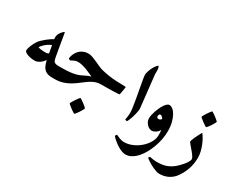

<svg xmlns="http://www.w3.org/2000/svg" viewBox="-120 -1130 2355 1924"><g transform="rotate(30 1057.5 -168.0)"><path d="M423.3 0H399.4Q369.6 0 348.1 -5.9Q326.7 -11.7 310.5 -25.9Q294.4 -40 283 -64.2Q271.5 -88.4 263.2 -125.5Q255.4 -114.7 244.4 -102.8Q233.4 -90.8 220.2 -81.3Q207 -71.8 191.4 -65.4Q175.8 -59.1 159.2 -59.1Q145.5 -59.1 124.8 -61.8Q104 -64.5 84.5 -70.6Q64.9 -76.7 50.8 -86.7Q36.6 -96.7 36.6 -111.3Q36.6 -119.1 40.8 -134Q44.9 -148.9 52 -166Q59.1 -183.1 68.1 -200.4Q77.1 -217.8 86.9 -231.9Q95.2 -244.1 113 -261.2Q130.9 -278.3 151.4 -295.2Q171.9 -312 191.9 -325.2Q211.9 -338.4 223.6 -343.8Q223.1 -349.6 222.7 -353.8Q222.2 -357.9 222.2 -363.3V-370.1Q222.2 -372.1 223.1 -376.5Q224.6 -390.6 231.4 -405Q238.3 -419.4 247.8 -431.4Q257.3 -443.4 266.4 -450.9Q275.4 -458.5 280.3 -458.5Q280.8 -458.5 282.5 -449Q284.2 -439.5 286.9 -424.8Q289.6 -410.2 292.7 -391.4Q295.9 -372.6 298.8 -354Q303.2 -325.2 308.6 -295.9Q314 -266.6 318.1 -242.4Q322.3 -218.3 325.4 -200.9Q328.6 -183.6 330.1 -179.2Q332.5 -168.5 335.7 -159.9Q338.9 -151.4 345.7 -145Q352.5 -138.7 365.2 -135.5Q377.9 -132.3 399.4 -132.3H423.3Q435.5 -132.3 442.6 -124.8Q449.7 -117.2 453.4 -106.7Q457 -96.2 458 -85.2Q459 -74.2 459 -66.4Q459 -58.6 458 -47.4Q457 -36.1 453.4 -25.4Q449.7 -14.6 442.6 -7.3Q435.5 0 423.3 0ZM250 -194.8Q246.6 -209.5 242.9 -234.6Q239.3 -259.8 234.4 -282.7Q210 -272.5 190.4 -258.8Q170.9 -245.1 157.2 -231.7Q143.6 -218.3 136.2 -208.5Q128.9 -198.7 128.9 -196.8Q128.9 -194.8 137 -192.4Q145 -189.9 157.2 -188Q169.4 -186 184.1 -185.3Q198.7 -184.6 211.4 -184.6Q227.5 -184.6 235.1 -187Q242.7 -189.5 250 -194.8Z M1084.5 -286.6Q1084.5 -284.7 1082.5 -271.5Q1080.6 -258.3 1077.6 -242.2Q1074.7 -226.1 1072.3 -211.9Q1069.8 -197.8 1068.4 -193.8Q1067.9 -191.9 1050.8 -190.4Q1033.7 -189 1004.4 -188Q975.1 -187 936 -186.5Q897 -186 852.5 -186Q822.3 -186 795.4 -176.3Q768.6 -166.5 742.9 -150.6Q717.3 -134.8 692.1 -115Q667 -95.2 640.6 -76.2Q619.1 -60.5 595.9 -47.1Q572.8 -33.7 546.6 -22.9Q520.5 -12.2 492.2 -6.1Q463.9 0 433.1 0H407.7Q395.5 0 388.4 -7.3Q381.3 -14.6 377.9 -25.4Q374.5 -36.1 373.5 -47.4Q372.6 -58.6 372.6 -66.4Q372.6 -74.2 373.5 -85.2Q374.5 -96.2 377.9 -106.7Q381.3 -117.2 388.4 -124.8Q395.5 -132.3 407.7 -132.3H431.6Q481.4 -132.3 533 -137.7Q584.5 -143.1 628.9 -161.1Q641.1 -166.5 654.5 -173.1Q668 -179.7 681.6 -186.3Q695.3 -192.9 708.7 -198.2Q722.2 -203.6 734.4 -206.1Q720.7 -211.4 699.2 -221.7Q677.7 -231.9 652.1 -241.9Q626.5 -252 598.4 -259.3Q570.3 -266.6 544.4 -266.6Q530.8 -266.6 517.6 -262.5Q504.4 -258.3 493.9 -252.9Q483.4 -247.6 475.8 -243.4Q468.3 -239.3 467.8 -239.3Q466.3 -239.3 463.1 -240.5Q460 -241.7 456.8 -243.4Q453.6 -245.1 450.7 -246.6Q447.8 -248 447.8 -249.5Q447.8 -262.2 452.1 -278.1Q456.5 -293.9 464.6 -310.1Q472.7 -326.2 484.4 -340.6Q496.1 -355 510.3 -364.7Q526.4 -375.5 545.7 -383.3Q564.9 -391.1 596.2 -391.1Q616.2 -391.1 642.8 -381.6Q669.4 -372.1 697.8 -359.1Q726.1 -346.2 754.4 -333.5Q782.7 -320.8 805.7 -315.9Q840.3 -307.6 881.3 -301Q922.4 -294.4 972.2 -292Q987.8 -291.5 1007.1 -290.8Q1026.4 -290 1043.9 -289.8Q1061.5 -289.6 1073 -288.3Q1084.5 -287.1 1084.5 -286.6ZM836.9 104.5Q836.9 106.9 832.8 115Q828.6 123 822.3 134Q815.9 145 807.9 157.2Q799.8 169.4 792.2 179.4Q784.7 189.5 778.3 196.3Q772 203.1 769.5 203.1Q767.6 203.1 752.9 193.6Q738.3 184.1 722.2 172.1Q706.1 160.2 692.9 148.9Q679.7 137.7 679.7 134.8Q679.7 132.3 683.8 123.8Q688 115.2 694.8 104.2Q701.7 93.3 709.7 81.1Q717.8 68.8 725.1 58.8Q732.4 48.8 738.3 42Q744.1 35.2 746.6 35.2Q750.5 35.2 765.1 44.9Q779.8 54.7 795.9 66.7Q812 78.6 824.5 89.8Q836.9 101.1 836.9 104.5Z M1315.9 -167.5Q1315.9 -154.8 1312.5 -137Q1309.1 -119.1 1304.4 -99.9Q1299.8 -80.6 1293.7 -62.3Q1287.6 -43.9 1281.7 -29.1Q1275.9 -14.2 1270.8 -5.1Q1265.6 3.9 1262.7 3.9Q1256.8 3.9 1249.5 0.7Q1242.2 -2.4 1242.2 -7.8Q1242.2 -9.8 1243.9 -14.6Q1245.6 -19.5 1247.1 -29.1Q1248.5 -38.6 1250.2 -53.5Q1252 -68.4 1252 -89.4Q1252 -107.9 1247.1 -142.3Q1242.2 -176.8 1235.4 -218Q1228.5 -259.3 1220.2 -303.2Q1211.9 -347.2 1205.1 -385.3Q1198.2 -423.3 1193.6 -451.2Q1189 -479 1189 -487.8Q1189 -502.4 1195.1 -523.9Q1201.2 -545.4 1211.2 -566.9Q1221.2 -588.4 1234.4 -607.7Q1247.6 -627 1261.7 -637.2Q1269 -627 1271.7 -613.3Q1274.4 -599.6 1274.4 -590.3V-542.5Z M1671.4 -112.8Q1671.4 -68.4 1662.4 -20.8Q1653.3 26.9 1636.7 73Q1620.1 119.1 1596.9 160.4Q1573.7 201.7 1545.7 232.7Q1517.6 263.7 1485.1 282Q1452.6 300.3 1418 300.3Q1397.9 300.3 1376.7 292.5Q1355.5 284.7 1334.7 272.9Q1314 261.2 1295.9 247.6Q1277.8 233.9 1264.2 221.7Q1250.5 209.5 1242.4 200.7Q1234.4 191.9 1234.4 190.9Q1234.4 189.5 1236.3 186.3Q1238.3 183.1 1240.7 179.4Q1243.2 175.8 1245.8 173.3Q1248.5 170.9 1249.5 170.9Q1251.5 170.9 1259.5 175.3Q1267.6 179.7 1280.5 185.3Q1293.5 190.9 1309.8 195.3Q1326.2 199.7 1344.2 199.7Q1393.1 199.7 1440.9 178.5Q1488.8 157.2 1526.6 123.8Q1564.5 90.3 1587.6 48.8Q1610.8 7.3 1610.8 -32.7Q1610.8 -48.8 1610.4 -63.5Q1609.9 -78.1 1607.9 -92.3Q1600.1 -78.6 1589.8 -68.4Q1579.6 -58.1 1568.4 -51.3Q1557.1 -44.4 1546.9 -41Q1536.6 -37.6 1528.8 -37.6Q1516.1 -37.6 1500.7 -44.2Q1485.4 -50.8 1472.7 -63.5Q1460 -76.2 1450.9 -94.2Q1441.9 -112.3 1441.9 -134.3Q1441.9 -150.9 1446.8 -173.3Q1451.7 -195.8 1460 -219.7Q1468.3 -243.7 1479.2 -267.1Q1490.2 -290.5 1502.7 -309.3Q1515.1 -328.1 1528.3 -339.4Q1541.5 -350.6 1553.7 -350.6Q1573.2 -350.6 1593.8 -334.7Q1614.3 -318.8 1631.3 -288.6Q1648.4 -258.3 1659.9 -214.1Q1671.4 -169.9 1671.4 -112.8ZM1560.5 -192.9Q1554.7 -201.7 1545.2 -211.7Q1535.6 -221.7 1524.4 -221.7Q1516.6 -221.7 1511.5 -214.4Q1506.3 -207 1506.3 -193.8Q1506.3 -185.5 1512 -179.4Q1517.6 -173.3 1526.9 -173.3Q1539.6 -173.3 1548.3 -179.4Q1557.1 -185.5 1560.5 -192.9Z M2065.4 -33.7Q2065.4 0.5 2059.6 35.2Q2053.7 69.8 2042 103Q2030.3 136.2 2013.2 167Q1996.1 197.8 1974.1 225.1Q1961.9 239.7 1945.3 252.9Q1928.7 266.1 1908 276.4Q1887.2 286.6 1862.5 292.5Q1837.9 298.3 1809.1 298.3Q1793.5 298.3 1774.7 292.5Q1755.9 286.6 1736.6 278.1Q1717.3 269.5 1698.5 258.8Q1679.7 248 1665.3 238.8Q1650.9 229.5 1642.1 222.4Q1633.3 215.3 1633.3 213.4Q1633.3 209.5 1638.2 203.4Q1643.1 197.3 1646.5 197.3Q1647 197.3 1654.8 199Q1662.6 200.7 1673.8 202.4Q1685.1 204.1 1698.5 205.8Q1711.9 207.5 1725.6 207.5Q1755.9 207.5 1783.9 204.1Q1812 200.7 1838.4 190.9Q1864.7 181.2 1890.1 164.8Q1915.5 148.4 1941.4 122.6Q1982.4 81.5 2000.5 53.2Q2018.6 24.9 2018.6 7.8Q2018.6 -1 2011 -14.4Q2003.4 -27.8 1992.2 -42.5Q1981 -57.1 1967.5 -72.5Q1954.1 -87.9 1942.9 -101.1Q1931.6 -114.3 1924.1 -123.8Q1916.5 -133.3 1916.5 -137.2Q1916.5 -143.1 1920.7 -155.3Q1924.8 -167.5 1931.2 -182.4Q1937.5 -197.3 1945.3 -212.6Q1953.1 -228 1960 -241.2Q1966.8 -254.4 1971.4 -263.2Q1976.1 -272 1977.5 -273.4Q1993.2 -254.9 2008.5 -227.3Q2023.9 -199.7 2036.6 -168Q2049.3 -136.2 2057.4 -101.8Q2065.4 -67.4 2065.4 -33.7ZM2048.3 -439.5Q2048.3 -437 2044.2 -429Q2040 -420.9 2033.7 -409.9Q2027.3 -398.9 2019.3 -386.7Q2011.2 -374.5 2003.7 -364.5Q1996.1 -354.5 1989.7 -347.7Q1983.4 -340.8 1981 -340.8Q1979 -340.8 1964.4 -350.3Q1949.7 -359.9 1933.6 -371.8Q1917.5 -383.8 1904.3 -395Q1891.1 -406.2 1891.1 -409.2Q1891.1 -411.6 1895.3 -420.2Q1899.4 -428.7 1906.2 -439.7Q1913.1 -450.7 1921.1 -462.9Q1929.2 -475.1 1936.5 -485.1Q1943.8 -495.1 1949.7 -502Q1955.6 -508.8 1958 -508.8Q1961.9 -508.8 1976.6 -499Q1991.2 -489.3 2007.3 -477.3Q2023.4 -465.3 2035.9 -454.1Q2048.3 -442.9 2048.3 -439.5Z"/></g></svg>

Font: Accordance
Style: Bold-Italic
Weight: 700
Italic angle: -11°
Version: Version 1.2 (build January 31, 2020) Miklal Software Solutio